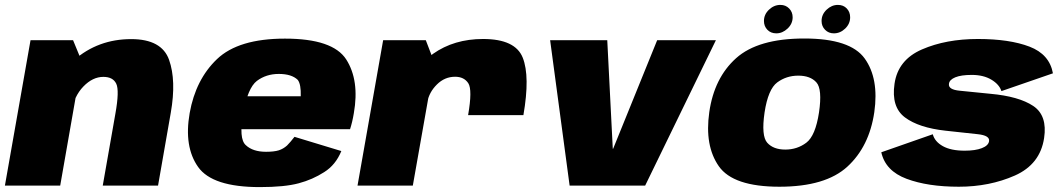

<svg xmlns="http://www.w3.org/2000/svg" viewBox="-33 -757 4336 783"><path d="M-13 0H212.5L301 -505.5L265 -593H91.5ZM386 0H611.5L663.5 -297.5Q686.5 -428.5 656.5 -513Q626.5 -597.5 502 -597.5Q366.5 -597.5 268.2 -511.2Q170 -425 155 -341.5L257 -298.5Q269 -365 307 -404.2Q345 -443.5 388.5 -443.5Q427.5 -443.5 441 -415.8Q454.5 -388 437.5 -293Z M1026.5 6 1052 -138Q998 -138 969.5 -165Q940 -191 959 -295.5Q977 -398 1014.5 -427Q1052.5 -455.5 1104 -455.5Q1156.5 -455.5 1181.5 -431Q1195 -413 1193.5 -364.5H952L928.5 -230H1394.5Q1404 -259 1410 -295.5Q1433.5 -429 1379 -514.5Q1324.5 -599.5 1129 -599.5Q939.5 -599.5 852 -516Q765 -433 740.5 -296Q716.5 -158.5 775 -76Q833 6 1026.5 6ZM1052 -138 1026.5 6Q1127.5 6 1185 -9.5Q1241.5 -24.5 1289 -55Q1336 -84.5 1359 -141L1168 -199Q1151.5 -177.5 1137.5 -163.5Q1122.5 -150 1104 -144Q1084.5 -138 1052 -138Z M1876 -287.5H2101.5Q2129 -445.5 2098.8 -521.8Q2068.5 -598 1937 -598Q1818.5 -598 1733 -537.5Q1647.5 -477 1631.5 -386.5L1709.5 -340Q1717 -381 1748.8 -412.5Q1780.5 -444 1823 -444Q1859.5 -444 1876.8 -417.5Q1894 -391 1876 -287.5ZM1425 0H1650.5L1739 -500.5L1703.5 -593H1529.5Z M2290 0H2598L2886.5 -593H2647L2467.5 -150.5H2466L2443.5 -593H2210.5Z M3145.5 4.5Q3333.5 4.5 3422.8 -77.5Q3512 -159.5 3532.5 -299.5Q3552 -436.5 3493.5 -518.2Q3435 -600 3247 -600Q3058.5 -600 2969 -519.8Q2879.5 -439.5 2859.5 -299.5Q2840 -162.5 2898.5 -79Q2957 4.5 3145.5 4.5ZM3169.5 -147Q3121 -147 3096 -174.8Q3071 -202.5 3085 -298.5Q3099.5 -393.5 3136.8 -421Q3174 -448.5 3222.5 -448.5Q3271.5 -448.5 3296.2 -421.2Q3321 -394 3307 -298.5Q3292.5 -203 3255.2 -175Q3218 -147 3169.5 -147ZM3133 -621Q3158 -621 3178.8 -640.5Q3199.5 -660 3199.5 -686.5Q3199.5 -708 3185.2 -722.5Q3171 -737 3149.5 -737Q3123.5 -737 3103 -717.5Q3082.5 -698 3082.5 -671.5Q3082.5 -650 3096.5 -635.5Q3110.5 -621 3133 -621ZM3367.5 -621Q3393.5 -621 3413.8 -640.5Q3434 -660 3434 -686.5Q3434 -708 3420.2 -722.5Q3406.5 -737 3384 -737Q3358.5 -737 3338 -717.5Q3317.5 -698 3317.5 -671.5Q3317.5 -650 3331.8 -635.5Q3346 -621 3367.5 -621Z M3877 4.5Q4002.5 4.5 4105.8 -41.2Q4209 -87 4225 -194Q4239 -286 4180.5 -325Q4122 -364 4006 -374.5Q3929.5 -382.5 3881.2 -387Q3833 -391.5 3837 -415.5Q3839 -432 3863 -441.8Q3887 -451.5 3930 -451.5Q3977.5 -451.5 4009.8 -432.2Q4042 -413 4051 -385.5L4261 -458Q4247 -535.5 4165.5 -566.8Q4084 -598 3955 -598Q3825 -598 3727 -555.5Q3629 -513 3615 -415.5Q3601 -320.5 3657.5 -278.2Q3714 -236 3823 -224Q3903.5 -215 3954 -209.8Q4004.5 -204.5 4000.5 -181Q3997.5 -163 3971 -152.8Q3944.5 -142.5 3901 -142.5Q3845 -142.5 3812 -161Q3779 -179.5 3771 -209.5L3561 -136Q3578 -60 3664.2 -27.8Q3750.5 4.5 3877 4.5Z"/></svg>

Font: Anybody Black
Style: Italic
Weight: 900
Italic angle: -10°
Designer: Tyler Finck
Foundry: Etcetera Type Company
Version: Version 1.113;gftools[0.9.25]